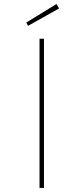

<svg xmlns="http://www.w3.org/2000/svg" viewBox="-20 -932 413 952"><path d="M176 0V-740H198V0ZM119 -804 110 -820 260 -912 273 -890Z"/></svg>

Font: Lexend Peta Thin
Style: Regular
Weight: 250
Version: Version 1.007